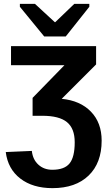

<svg xmlns="http://www.w3.org/2000/svg" viewBox="-20 -767 566 995"><path d="M251 112.8Q314 112.8 340.6 79.8Q367.2 46.9 367.2 -29.8Q367.2 -101.1 327.1 -134Q287.1 -167 199.2 -167H148.9V-259.8L314 -429.2H37.1V-527.8H478V-433.1L299.8 -254.9Q396 -245.6 451.4 -188.2Q506.8 -130.9 506.8 -38.1Q506.8 77.6 439.2 142.8Q371.6 208 252 208Q149.9 208 85.4 158.4Q21 108.9 9.8 21L145 15.1Q149.9 60.1 179 86.4Q208 112.8 251 112.8ZM442.9 -731.9 320.8 -578.1H209L83 -731.9V-747.1H161.1L264.2 -651.9H266.1L365.2 -747.1H442.9Z"/></svg>

Font: Libra Sans Modern
Style: Bold
Weight: 700
Foundry: Stefan Peev, Context Ltd
Version: Version 1.000